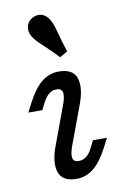

<svg xmlns="http://www.w3.org/2000/svg" viewBox="-79 -713 504 774"><g transform="rotate(-10 172.5 -326.0)"><path d="M153.2 -356.5Q136.3 -356.5 122.6 -345.6Q108.9 -334.7 97.6 -312.9L83.1 -283.9H25.8L43.5 -318.5Q72.6 -375 104 -400.4Q135.5 -425.8 174.2 -425.8Q233.1 -425.8 246.4 -385.5Q259.7 -345.2 235.5 -280.6L179 -128.2Q165.3 -93.5 167.7 -75Q170.2 -56.5 192.7 -56.5Q209.7 -56.5 223.8 -67.3Q237.9 -78.2 248.4 -100L262.9 -129H320.2L302.4 -94.4Q273.4 -37.9 241.9 -12.5Q210.5 12.9 171.8 12.9Q113.7 12.9 100 -27.4Q86.3 -67.7 110.5 -132.3L166.9 -284.7Q180.6 -319.4 178.2 -337.9Q175.8 -356.5 153.2 -356.5ZM133.9 -537.9Q116.1 -554 107.3 -563.7Q98.4 -573.4 91.9 -583.9Q79.8 -604 83.9 -624.6Q87.9 -645.2 106.5 -656.5Q127.4 -668.5 146.8 -662.9Q166.1 -657.3 179 -634.7Q185.5 -624.2 190.7 -608.1Q196 -591.9 200.8 -573.4Q204.8 -558.1 210.1 -539.9Q215.3 -521.8 222.6 -500L191.1 -481.5Q175 -498.4 160.5 -512.5Q146 -526.6 133.9 -537.9Z"/></g></svg>

Font: Playfair Micro SmCond SmLight
Style: Italic
Weight: 360
Width: 4
Italic angle: -15.6°
Designer: Claus Eggers Sørensen
Foundry: Claus Eggers Sørensen
Version: Version 2.203;Glyphs 3.3 (3326)